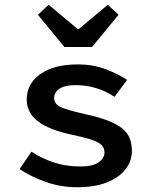

<svg xmlns="http://www.w3.org/2000/svg" viewBox="-20 -773 640 805"><path d="M303 12Q234 12 171 -10.5Q108 -33 62 -64L112 -137Q156 -108 207 -91.5Q258 -75 318 -75Q369 -75 393.5 -92.5Q418 -110 418 -134Q418 -146 412.5 -156Q407 -166 393 -174.5Q379 -183 352 -191Q325 -199 282 -208Q184 -229 138 -265Q92 -301 92 -356Q92 -421 148.5 -462Q205 -503 308 -503Q369 -503 422.5 -483Q476 -463 513 -438L460 -367Q425 -391 383 -403.5Q341 -416 298 -416Q265 -416 245.5 -409Q226 -402 216.5 -389.5Q207 -377 207 -362Q207 -336 237 -323Q267 -310 335 -295Q414 -278 457 -256.5Q500 -235 516.5 -207.5Q533 -180 533 -140Q533 -98 506.5 -63.5Q480 -29 429 -8.5Q378 12 303 12ZM250 -576 139 -711 184 -753 306 -651H310L432 -753L477 -711L366 -576Z"/></svg>

Font: Source Code Pro ExtraLight SemiBold
Style: Regular
Weight: 600
Monospace: yes
Version: Version 1.018;hotconv 1.0.116;makeotfexe 2.5.65601